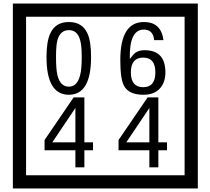

<svg xmlns="http://www.w3.org/2000/svg" viewBox="-20 -980 1195 1090"><path d="M1103 90H53V-960H1103ZM1028 15V-885H128V15ZM497 -656Q497 -442 371 -442Q244 -442 244 -656Q244 -744 265 -789Q294 -855 371 -855Q448 -855 477 -789Q497 -745 497 -656ZM444 -656Q444 -723 435 -752Q420 -809 371 -809Q322 -809 306 -752Q298 -723 298 -656Q298 -587 306 -553Q322 -488 371 -488Q419 -488 435 -554Q444 -587 444 -656ZM919 -569Q919 -511 886.5 -476.5Q854 -442 795 -442Q711 -442 684 -493Q663 -531 663 -639Q663 -855 797 -855Q895 -855 908 -752H855Q850 -812 796 -812Q713 -812 717 -645Q738 -673 748 -680Q768 -695 801 -695Q919 -695 919 -569ZM862 -569Q862 -653 793 -653Q723 -653 723 -569Q723 -485 793 -485Q862 -485 862 -569ZM508 -127H459V-30H408V-127H233V-185L398 -427H459V-172H508ZM408 -172V-367L277 -172ZM928 -127H879V-30H828V-127H653V-185L818 -427H879V-172H928ZM828 -172V-367L697 -172Z"/></svg>

Font: Unicode BMP Fallback SIL
Style: Regular
Weight: 400
Foundry: NRSI, SIL International
Version: Version 5.1 Based on Unicode 5.1